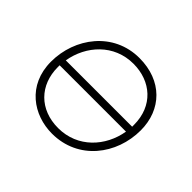

<svg xmlns="http://www.w3.org/2000/svg" viewBox="-122 -701 882 882"><g transform="rotate(45 318.5 -260.0)"><path d="M298 5C469 5 576 -138 576 -294C576 -429 484 -525 337 -525C168 -525 61 -380 61 -226C61 -73 178 5 298 5ZM300 -33C179 -33 101 -114 101 -230V-242H532C513 -129 427 -33 300 -33ZM105 -278C124 -391 210 -487 336 -487C450 -487 536 -413 536 -290V-278Z"/></g></svg>

Font: Fixel Display 20240404 ExLight
Style: Italic
Weight: 200
Italic angle: -10°
Designer: AlfaBravo + MacPaw
Foundry: Kyrylo Tkachov, Marchela Mozhyna, Serhii Makarenko, Maria Weinstein, Zakhar Kryvoshyya
Version: Version 1.211;Glyphs 3.2 (3225)